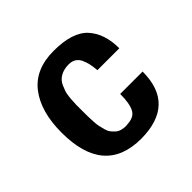

<svg xmlns="http://www.w3.org/2000/svg" viewBox="-135 -660 817 817"><g transform="rotate(-45 274.0 -251.0)"><path d="M276.9 -70.8V-71.8Q322.8 -71.8 337.9 -99.1Q353 -126.5 353 -185.1H487.8Q487.8 11.7 282.2 13.2Q60.1 13.2 60.1 -245.1Q60.1 -370.6 115.7 -442.9Q171.4 -515.1 282.2 -515.1Q395.5 -515.1 441.9 -463.9Q487.8 -413.1 487.8 -325.2H356Q354 -348.6 350.3 -365.2Q346.7 -381.8 339.4 -397.5Q332 -413.1 318.8 -421.1Q305.7 -429.2 287.1 -429.2Q257.3 -429.2 236.3 -417Q215.3 -404.8 206.1 -382.8Q205.1 -379.9 202.4 -373.3Q199.7 -366.7 199 -365Q198.2 -363.3 196.5 -358.4Q194.8 -353.5 194.3 -350.6Q193.8 -347.7 192.9 -342.5Q191.9 -337.4 191.2 -332.3Q190.4 -327.1 189.9 -319.8Q188 -287.6 188 -285.2V-248Q188 -227.1 188.2 -214.8Q188.5 -202.6 189.5 -183.6Q190.4 -164.6 192.9 -153.1Q195.3 -141.6 199.5 -126.7Q203.6 -111.8 210.2 -103.3Q216.8 -94.7 225.8 -86.4Q234.9 -78.1 247.8 -74.5Q260.7 -70.8 276.9 -70.8Z"/></g></svg>

Font: Perun
Style: Bold
Weight: 700
Foundry: Copyright (c) Stefan Peev, Context Ltd, 2016
Version: Version 1.0000